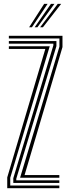

<svg xmlns="http://www.w3.org/2000/svg" viewBox="-20 -988 366 1008"><path d="M85.5 -55 292 -743.2V-786.2H26.5V-800H308V-740.8L109 -68.8H291.5V-55ZM49.8 -27.5V-52.5L260.2 -749.8V-758.8H26.5V-772.5H276.2V-746L65.5 -50V-41.2H291.5V-27.5ZM18 0V-56.5L218 -731.2H26.5V-745H241L33.8 -54.8V-13.8H291.5V0ZM133 -845 211.8 -967.8H230L147.8 -845ZM190.8 -845 283.2 -967.8H301.2L205.5 -845ZM162 -845 247.5 -967.8H265.8L176.5 -845Z"/></svg>

Font: Big Shoulders Inline Text
Style: Regular
Weight: 400
Designer: Patric King
Foundry: XO Type Co
Version: Version 1.000